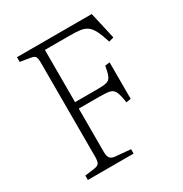

<svg xmlns="http://www.w3.org/2000/svg" viewBox="-164 -828 907 952"><g transform="rotate(-30 289.0 -351.5)"><path d="M66 0V-25L124 -33Q143 -36 149 -46.5Q155 -57 155 -84V-620Q155 -644 149.5 -654Q144 -664 121 -667L66 -676V-703H494L529 -549L501 -541Q487 -586 474 -611Q461 -636 444.5 -647.5Q428 -659 404.5 -662Q381 -665 345 -665H204V-366H335Q369 -366 385.5 -370.5Q402 -375 410 -393Q418 -411 424 -448L451 -451V-242L424 -238Q418 -281 409.5 -300Q401 -319 383 -324Q365 -329 328 -329H204V-81Q204 -56 212.5 -45.5Q221 -35 240 -33L328 -25V0Z"/></g></svg>

Font: Literata 18pt ExtraLight
Style: Regular
Weight: 250
Designer: Latin by Veronika Burian and Jose Scaglione. Greek by Irene Vlachou. Cyrillic by Vera Evstafieva.
Foundry: TypeTogether
Version: Version 3.103;gftools[0.9.29]